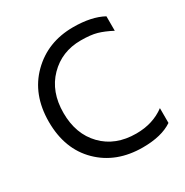

<svg xmlns="http://www.w3.org/2000/svg" viewBox="-160 -815 921 954"><g transform="rotate(-30 301.0 -337.5)"><path d="M390 8Q238 8 143 -85.5Q48 -179 48 -335.5Q48 -492 144.5 -587.5Q241 -683 387 -683Q492 -683 558 -647V-564Q514 -587 479 -597Q444 -607 387 -607Q278 -607 205.5 -533Q133 -459 133 -337.5Q133 -216 205 -142Q277 -68 396 -68Q492 -68 560 -119V-34Q498 8 390 8Z"/></g></svg>

Font: Hind Madurai
Style: Regular
Weight: 400
Designer: Jyotish Sonowal
Foundry: Indian Type Foundry
Version: Version 0.702;PS 1.0;hotconv 1.0.81;makeotf.lib2.5.63406